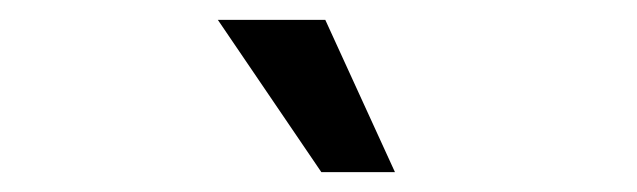

<svg xmlns="http://www.w3.org/2000/svg" viewBox="-20 -716 640 193"><path d="M303 -543 199 -696H307L377 -543Z"/></svg>

Font: Gantari SemiBold
Style: Regular
Weight: 600
Designer: Anugrah Pasau
Foundry: Lafontype
Version: Version 1.000; ttfautohint (v1.8.4)